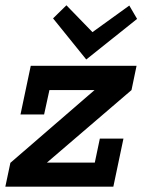

<svg xmlns="http://www.w3.org/2000/svg" viewBox="-44 -703 610 723"><path d="M382.8 0H-23.9L-4.9 -89.8L312 -363.8H142.1L122.1 -272H33.2L71.8 -455.1H470.2L451.2 -363.8L132.8 -90.8H313L332 -181.2H420.9ZM280.8 -479 155.8 -633.8 206.1 -683.1 304.2 -582 442.9 -682.1 472.2 -631.8Z"/></svg>

Font: Anonymous Pro
Style: Bold Italic
Weight: 700
Italic angle: -12°
Monospace: yes
Designer: Mark Simonson
Version: Version 1.003